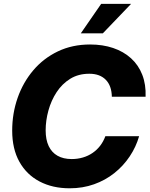

<svg xmlns="http://www.w3.org/2000/svg" viewBox="-20 -970 779 1000"><path d="M342.8 10.7Q253.9 10.7 186.3 -24.7Q118.7 -60.1 81.1 -127.2Q43.5 -194.3 43.5 -289.6Q43.5 -379.4 71.8 -460.2Q100.1 -541 153.3 -603.8Q206.5 -666.5 281.5 -702.4Q356.4 -738.3 449.2 -738.3Q515.1 -738.3 569.3 -720Q623.5 -701.7 662.4 -666.5Q701.2 -631.3 720.9 -580.8Q740.7 -530.3 738.3 -466.3H562.5Q562 -494.1 554.2 -516.4Q546.4 -538.6 531.2 -554.2Q516.1 -569.8 494.6 -577.9Q473.1 -585.9 445.3 -585.9Q388.2 -585.9 345.7 -559.6Q303.2 -533.2 274.9 -490Q246.6 -446.8 232.2 -394.5Q217.8 -342.3 217.8 -291Q217.8 -242.7 233.6 -209.2Q249.5 -175.8 279.8 -158.7Q310.1 -141.6 353.5 -141.6Q384.3 -141.6 411.6 -149.7Q439 -157.7 461.9 -173.3Q484.9 -189 501.7 -210.9Q518.6 -232.9 528.8 -260.7H704.6Q688.5 -204.6 655.5 -155.3Q622.6 -106 575.7 -68.6Q528.8 -31.2 470 -10.3Q411.1 10.7 342.8 10.7ZM400.9 -796.4 506.8 -949.7H662.6L515.6 -796.4Z"/></svg>

Font: Inter 24pt ExtraBold
Style: Italic
Weight: 800
Italic angle: -9.3988°
Designer: Rasmus Andersson
Foundry: rsms
Version: Version 4.001;git-66647c0bb